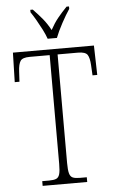

<svg xmlns="http://www.w3.org/2000/svg" viewBox="-61 -972 609 1013"><g transform="rotate(-5 243.0 -465.5)"><path d="M123 0V-25H160Q184 -25 197 -30.5Q210 -36 215 -53.5Q220 -71 220 -108V-684H114Q76 -684 65 -667.5Q54 -651 52 -612L49 -558H24L28 -714H457L461 -558H436L433 -612Q431 -651 420 -667.5Q409 -684 370 -684H262V-109Q262 -72 267 -54Q272 -36 285 -30.5Q298 -25 322 -25H359V0ZM217 -771Q209 -794 195.5 -820.5Q182 -847 167 -873Q152 -899 139 -918V-931H152Q181 -901 202 -875.5Q223 -850 242 -815Q261 -850 281.5 -875.5Q302 -901 331 -931H344V-918Q325 -890 302 -847.5Q279 -805 266 -771Z"/></g></svg>

Font: Noto Serif Sinhala Condensed ExtraLight
Style: Regular
Weight: 200
Width: 3
Designer: Jelle Bosma - Monotype Design Team
Foundry: Monotype Imaging Inc.
Version: Version 2.007; ttfautohint (v1.8.4.7-5d5b)